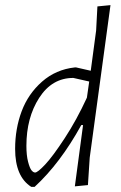

<svg xmlns="http://www.w3.org/2000/svg" viewBox="-20 -723 472 749"><path d="M277 -460 334 -447 355 -604 360 -698 411 -703 330 -108 323 -1 272 4 304 -235H297Q215 -86 115 6H102Q39 -34 39 -142Q39 -221 64.5 -289Q90 -357 144 -404.5Q198 -452 272 -460ZM83 -154Q83 -117 89.5 -92Q96 -67 103 -58.5Q110 -50 117 -50Q127 -50 156.5 -81.5Q186 -113 232.5 -184Q279 -255 319 -342L328 -405L266 -419Q183 -419 133 -341.5Q83 -264 83 -154Z"/></svg>

Font: Alegreya Sans SC Light
Style: Italic
Weight: 300
Italic angle: -7°
Designer: Juan Pablo del Peral
Foundry: Huerta Tipografica
Version: Version 2.007